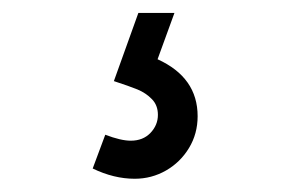

<svg xmlns="http://www.w3.org/2000/svg" viewBox="-20 -30 437 290"><path d="M120 224.5 139 173.5Q162.5 182.5 177.5 182.5Q196 182.5 207.2 170.8Q218.5 159 218.5 143.5Q218.5 129 209.5 119.8Q200.5 110.5 187.8 105.2Q175 100 152 92.5L189 -10.5H243.5L218 59.5Q278.5 87 278.5 145.5Q278.5 172 265.5 193.5Q252.5 215 230.8 227.5Q209 240 183.5 240Q152 240 120 224.5Z"/></svg>

Font: CCSD_manrope
Style: Regular
Weight: 400
Designer: Mikhail Sharanda
Foundry: Mikhail Sharanda
Version: Version 4.503